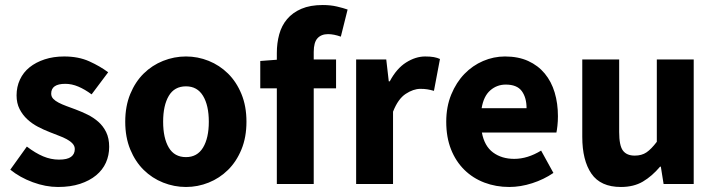

<svg xmlns="http://www.w3.org/2000/svg" viewBox="-20 -733 2848 765"><path d="M211 12Q162 12 110.5 -7Q59 -26 21 -57L87 -149Q121 -123 152 -110Q183 -97 215 -97Q248 -97 263 -108Q278 -119 278 -139Q278 -151 269.5 -160.5Q261 -170 246.5 -178Q232 -186 214 -192.5Q196 -199 177 -207Q154 -216 131 -228Q108 -240 89 -257.5Q70 -275 58 -298.5Q46 -322 46 -353Q46 -387 59.5 -416Q73 -445 98 -465Q123 -485 158 -496.5Q193 -508 236 -508Q293 -508 336 -488.5Q379 -469 411 -445L345 -357Q318 -377 292 -388Q266 -399 240 -399Q184 -399 184 -360Q184 -348 192 -339.5Q200 -331 213.5 -324Q227 -317 244.5 -310.5Q262 -304 281 -297Q305 -288 328.5 -276.5Q352 -265 371.5 -248Q391 -231 403 -206.5Q415 -182 415 -148Q415 -114 402 -85Q389 -56 363 -34.5Q337 -13 299 -0.5Q261 12 211 12Z M721 12Q674 12 630 -5.5Q586 -23 552.5 -56Q519 -89 499 -137.5Q479 -186 479 -248Q479 -310 499 -358.5Q519 -407 552.5 -440Q586 -473 630 -490.5Q674 -508 721 -508Q768 -508 811.5 -490.5Q855 -473 888.5 -440Q922 -407 942 -358.5Q962 -310 962 -248Q962 -186 942 -137.5Q922 -89 888.5 -56Q855 -23 811.5 -5.5Q768 12 721 12ZM721 -107Q766 -107 789 -145Q812 -183 812 -248Q812 -313 789 -351Q766 -389 721 -389Q675 -389 652.5 -351Q630 -313 630 -248Q630 -183 652.5 -145Q675 -107 721 -107Z M1083 0V-381H1017V-490L1083 -495V-522Q1083 -561 1092.5 -596Q1102 -631 1124 -657Q1146 -683 1181 -698Q1216 -713 1266 -713Q1297 -713 1322.5 -707Q1348 -701 1365 -695L1338 -587Q1310 -597 1287 -597Q1260 -597 1245 -580.5Q1230 -564 1230 -526V-496H1319V-381H1230V0Z M1399 0V-496H1519L1529 -409H1533Q1560 -460 1598 -484Q1636 -508 1674 -508Q1695 -508 1708.5 -505.5Q1722 -503 1733 -498L1709 -371Q1695 -375 1683 -377Q1671 -379 1655 -379Q1627 -379 1596.5 -359Q1566 -339 1546 -288V0Z M2009 12Q1956 12 1910 -5.5Q1864 -23 1830 -56.5Q1796 -90 1777 -138Q1758 -186 1758 -248Q1758 -308 1778 -356.5Q1798 -405 1830.5 -438.5Q1863 -472 1905 -490Q1947 -508 1992 -508Q2045 -508 2084.5 -490Q2124 -472 2150.5 -440Q2177 -408 2190 -364.5Q2203 -321 2203 -270Q2203 -250 2201 -232Q2199 -214 2197 -205H1900Q1910 -151 1944.5 -125.5Q1979 -100 2029 -100Q2082 -100 2136 -133L2185 -44Q2147 -18 2100.5 -3Q2054 12 2009 12ZM1899 -302H2078Q2078 -344 2059 -370Q2040 -396 1995 -396Q1960 -396 1933.5 -373Q1907 -350 1899 -302Z M2454 12Q2373 12 2336.5 -41Q2300 -94 2300 -188V-496H2447V-207Q2447 -153 2462 -133Q2477 -113 2509 -113Q2537 -113 2556 -126Q2575 -139 2597 -168V-496H2744V0H2624L2613 -69H2610Q2578 -31 2541.5 -9.5Q2505 12 2454 12Z"/></svg>

Font: hySource Sans Pro
Style: Bold
Weight: 700
Designer: Paul D. Hunt
Foundry: Adobe Systems Incorporated
Version: Version 2.021;PS 2.000;hotconv 1.0.86;makeotf.lib2.5.63406